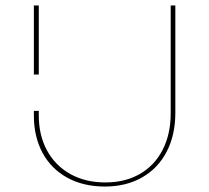

<svg xmlns="http://www.w3.org/2000/svg" viewBox="-20 -678 766 703"><path d="M122 -256Q122 -182 152.5 -126.5Q183 -71 238 -40.5Q293 -10 366 -10Q438 -10 492 -41Q546 -72 575.5 -129.5Q605 -187 605 -263V-658H622V-265Q622 -184 590.5 -123Q559 -62 500.5 -28.5Q442 5 364 5Q286 5 227 -27Q168 -59 136 -118Q104 -177 104 -255V-272H122ZM104 -658H122V-405H104Z"/></svg>

Font: Ysabeau SC Thin
Style: Regular
Weight: 200
Designer: Christian Thalmann (Catharsis Fonts)
Version: Version 0.003